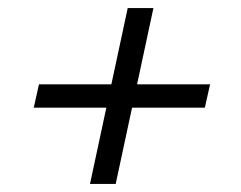

<svg xmlns="http://www.w3.org/2000/svg" viewBox="-20 -580 600 478"><path d="M298 -560H362L268 -122H204ZM503 -370 490 -312H64L77 -370Z"/></svg>

Font: Roboto Serif 20pt Light
Style: Italic
Weight: 300
Italic angle: -10°
Version: Version 1.007